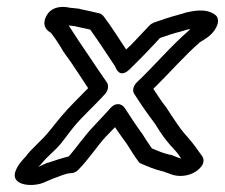

<svg xmlns="http://www.w3.org/2000/svg" viewBox="-20 -507 646 551"><path d="M23 -11C14 27 78 31 110 15L131 6C144 2 168 -10 183 -10C190 -10 198 -13 204 -19C235 -50 259 -88 282 -113C291 -123 300 -131 310 -142C320 -127 333 -109 344 -94C354 -78 365 -60 377 -44C379 -41 382 -38 386 -37C405 -29 422 -21 448 -15C456 -12 462 -10 468 -8C498 5 540 -4 559 -31C565 -39 566 -51 560 -59C547 -77 535 -95 518 -114C504 -129 494 -143 482 -161L466 -185C462 -191 459 -197 450 -208C440 -221 431 -236 420 -252C466 -297 510 -348 554 -386C560 -391 595 -405 605 -440C607 -449 605 -459 598 -464C571 -485 533 -475 513 -471C512 -471 512 -470 511 -470L490 -464C467 -458 444 -450 421 -442C417 -440 413 -438 409 -434C391 -415 374 -397 357 -379L342 -365C321 -396 300 -431 276 -462C273 -465 269 -468 264 -469C248 -473 228 -477 210 -481C209 -481 208 -482 207 -482L179 -485C163 -489 127 -491 112 -459C110 -455 108 -450 108 -446C108 -446 102 -426 126 -413C140 -395 151 -378 163 -357L164 -356L186 -325C201 -303 217 -278 233 -254C208 -228 180 -202 155 -172C138 -152 119 -126 105 -112L81 -88C71 -78 62 -69 54 -58C46 -49 29 -33 23 -11ZM90 -28C99 -36 104 -44 114 -54L139 -78C160 -98 177 -126 191 -142C217 -174 251 -203 283 -239C291 -249 292 -262 287 -270C268 -298 247 -328 228 -357L207 -388C196 -405 186 -420 177 -434L194 -432C210 -428 226 -425 239 -422C264 -387 286 -353 310 -317C311 -316 311 -315 311 -314L312 -313C312 -313 323 -279 353 -309L391 -347C408 -365 425 -382 439 -398C460 -405 476 -411 497 -416L517 -422C521 -423 524 -423 526 -423C526 -423 525 -422 525 -422C469 -374 422 -317 372 -270C363 -261 359 -247 365 -238C384 -208 402 -182 424 -153L438 -131C451 -111 464 -95 480 -78C488 -70 494 -61 500 -52C498 -52 496 -53 494 -54H493C484 -57 478 -60 470 -63H467C449 -67 433 -74 416 -81C405 -96 397 -109 387 -125L386 -126C369 -149 354 -173 338 -197C333 -205 318 -216 300 -200C299 -199 292 -192 291 -190C276 -174 264 -161 249 -145C222 -117 198 -81 177 -58C157 -53 135 -46 118 -40H116L94 -30L93 -29C92 -29 91 -28 90 -28Z"/></svg>

Font: Hussar Pisanka
Style: OutKur
Weight: 400
Designer: Robert Jablonski
Foundry: Cannot Into Space Fonts
Version: Version 1.070